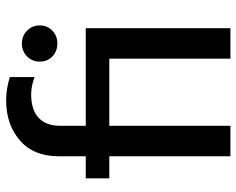

<svg xmlns="http://www.w3.org/2000/svg" viewBox="-94 -690 784 637"><g transform="rotate(-90 298.5 -372.0)"><path d="M98.1 0V-401.9H24.9V-480H98.1V-570.8Q98.1 -653.3 150.9 -698.7Q203.6 -744.1 283.2 -744.1Q321.8 -744.1 360.8 -731.9V-649.9Q331.1 -661.1 303.2 -661.1Q252.4 -661.1 225.8 -636.5Q199.2 -611.8 199.2 -564.9V-480H522.9V0H421.9V-401.9H199.2V0ZM472.2 -574.2Q446.3 -574.2 429.2 -590.8Q412.1 -607.4 412.1 -632.8Q412.1 -657.7 429.4 -674.8Q446.8 -691.9 472.2 -691.9Q497.1 -691.9 514.6 -674.8Q532.2 -657.7 532.2 -632.8Q532.2 -607.4 514.9 -590.8Q497.6 -574.2 472.2 -574.2Z"/></g></svg>

Font: Prompt
Style: Regular
Weight: 400
Designer: Katatrad Team
Foundry: CadsonDemak
Version: Version 1.000;PS 001.000;hotconv 1.0.88;makeotf.lib2.5.64775